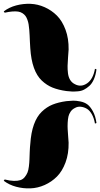

<svg xmlns="http://www.w3.org/2000/svg" viewBox="-69 -829 536 1027"><path d="M-49 -768 -44 -761Q-22 -766 -3.5 -767.5Q15 -769 28 -767Q41 -765 51 -758.5Q61 -752 67 -744Q73 -736 77.5 -723.5Q82 -711 84 -699Q86 -687 87.5 -670Q89 -653 89.5 -639Q90 -625 91 -605Q92 -585 93 -571Q97 -509 112.5 -466Q128 -423 154.5 -398Q181 -373 212 -360.5Q243 -348 286 -342Q303 -340 315.5 -339.5Q328 -339 347 -340.5Q366 -342 380.5 -349.5Q395 -357 409 -369.5Q423 -382 433 -404.5Q443 -427 447 -458L439 -461Q429 -405 396.5 -383Q364 -361 331 -379Q315 -387 306 -402Q297 -417 294.5 -438Q292 -459 292.5 -477Q293 -495 295 -522.5Q297 -550 298 -564Q299 -623 281.5 -670Q264 -717 235.5 -745.5Q207 -774 170 -790.5Q133 -807 94 -808.5Q55 -810 17.5 -800Q-20 -790 -49 -768ZM439 -168 447 -171Q442 -208 428 -233.5Q414 -259 398.5 -270.5Q383 -282 360 -286.5Q337 -291 322 -290.5Q307 -290 286 -288Q243 -282 212 -269.5Q181 -257 154.5 -231.5Q128 -206 112.5 -163Q97 -120 93 -59Q91 -42 90 -16.5Q89 9 88.5 25Q88 41 85.5 61.5Q83 82 78 94Q73 106 63.5 118Q54 130 40 134.5Q26 139 5 138.5Q-16 138 -44 131L-49 138Q-20 160 17.5 170Q55 180 94 178.5Q133 177 170 160.5Q207 144 235.5 115.5Q264 87 281.5 40Q299 -7 298 -66Q297 -79 295.5 -100.5Q294 -122 293 -137.5Q292 -153 293 -172.5Q294 -192 297 -205.5Q300 -219 308.5 -231.5Q317 -244 331 -251Q346 -260 363.5 -258Q381 -256 396 -247Q411 -238 422.5 -217.5Q434 -197 439 -168Z"/></svg>

Font: Cinzel Decorative Black
Style: Regular
Weight: 900
Designer: Natanael Gama
Version: Version 1.001;PS 001.001;hotconv 1.0.56;makeotf.lib2.0.21325